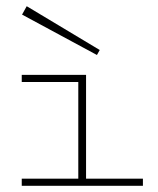

<svg xmlns="http://www.w3.org/2000/svg" viewBox="-20 -598 509 618"><path d="M50 0V-23H232V-334H50V-357H257V-23H440V0ZM301 -437 292 -421 51 -551 66 -578Z"/></svg>

Font: Padyakke Expanded One
Style: Regular
Weight: 400
Designer: James Puckett
Foundry: Dunwich Type Founders
Version: Version 1.500; ttfautohint (v1.8.4.7-5d5b)